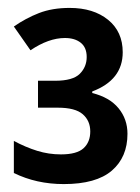

<svg xmlns="http://www.w3.org/2000/svg" viewBox="-20 -877 354 485"><path d="M141 -412Q72 -412 15 -440V-521Q45 -505 74 -496Q103 -487 134 -487Q174 -487 191 -502.5Q208 -518 208 -545Q208 -572 189 -588.5Q170 -605 126 -605H76V-673H119Q164 -673 181.5 -690.5Q199 -708 199 -733Q199 -757 184 -769Q169 -781 144 -781Q103 -781 57 -750L15 -810Q45 -831 78.5 -844Q112 -857 156 -857Q216 -857 253 -827Q290 -797 290 -745Q290 -675 213 -646V-642Q257 -631 279.5 -603.5Q302 -576 302 -539Q302 -480 262.5 -446Q223 -412 141 -412Z"/></svg>

Font: Noto Sans Tamil UI SemiCondensed SemiBold
Style: Regular
Weight: 600
Width: 4
Designer: Jelle Bosma - Monotype Design Team
Foundry: Monotype Imaging Inc.
Version: Version 2.004; ttfautohint (v1.8.4.7-5d5b)